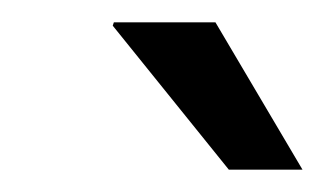

<svg xmlns="http://www.w3.org/2000/svg" viewBox="-20 -743 291 172"><path d="M185 -591 81 -720 82 -723H173L251 -591Z"/></svg>

Font: Archivo SemiExpanded Light
Style: Italic
Weight: 300
Width: 6
Italic angle: -10°
Designer: Hector Gatti
Foundry: Omnibus-Type
Version: Version 2.001